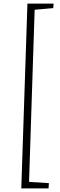

<svg xmlns="http://www.w3.org/2000/svg" viewBox="-20 -832 334 1064"><path d="M141 176 251 183 249 212H98L132 -812H277L275 -787L172 -778Z"/></svg>

Font: Literata ExtraLight
Style: Italic
Weight: 250
Italic angle: -2°
Designer: Latin by Veronika Burian and Jose Scaglione. Greek by Irene Vlachou. Cyrillic by Vera Evstafieva
Foundry: TypeTogether
Version: Version 3.002